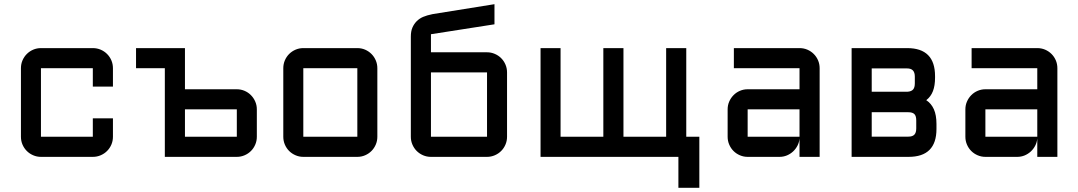

<svg xmlns="http://www.w3.org/2000/svg" viewBox="-20 -750 5156 918"><path d="M175.8 -423.8V-96.2H423.8V-184.1H520V-96.2Q520 -76.2 512.5 -58.6Q504.9 -41 491.9 -28.1Q479 -15.1 461.4 -7.6Q443.8 0 423.8 0H175.8Q156.2 0 138.7 -7.6Q121.1 -15.1 108.2 -28.1Q95.2 -41 87.6 -58.6Q80.1 -76.2 80.1 -96.2V-423.8Q80.1 -443.8 87.6 -461.4Q95.2 -479 108.2 -491.9Q121.1 -504.9 138.7 -512.5Q156.2 -520 175.8 -520H423.8Q443.8 -520 461.4 -512.5Q479 -504.9 491.9 -491.9Q504.9 -479 512.5 -461.4Q520 -443.8 520 -423.8V-335.9H423.8V-423.8Z M1112.3 -227.1H864.3V-96.2H1112.3ZM864.3 -323.2H1112.3Q1131.8 -323.2 1149.4 -315.7Q1167 -308.1 1179.9 -294.9Q1192.9 -281.7 1200.4 -264.4Q1208 -247.1 1208 -227.1V-96.2Q1208 -76.2 1200.4 -58.6Q1192.9 -41 1179.9 -28.1Q1167 -15.1 1149.4 -7.6Q1131.8 0 1112.3 0H768.1V-423.8H630.4V-520H864.3Z M1784.2 -96.2Q1784.2 -76.2 1776.6 -58.6Q1769 -41 1756.1 -28.1Q1743.2 -15.1 1725.8 -7.6Q1708.5 0 1688.5 0H1430.2Q1410.6 0 1393.1 -7.6Q1375.5 -15.1 1362.5 -28.1Q1349.6 -41 1342 -58.6Q1334.5 -76.2 1334.5 -96.2V-423.8Q1334.5 -443.8 1342 -461.4Q1349.6 -479 1362.5 -491.9Q1375.5 -504.9 1393.1 -512.5Q1410.6 -520 1430.2 -520H1688.5Q1708.5 -520 1725.8 -512.5Q1743.2 -504.9 1756.1 -491.9Q1769 -479 1776.6 -461.4Q1784.2 -443.8 1784.2 -423.8ZM1430.2 -423.8V-96.2H1688.5V-423.8Z M2040 0Q2020.5 0 2002.9 -7.6Q1985.4 -15.1 1972.4 -28.1Q1959.5 -41 1951.9 -58.6Q1944.3 -76.2 1944.3 -96.2V-574.7Q1944.3 -600.6 1951.9 -618.2Q1959.5 -635.7 1972.4 -648.7Q1985.4 -661.6 2002.9 -669.2Q2020.5 -676.8 2048.8 -682.6L2344.2 -730V-633.8L2040.5 -586.4V-500H2308.6Q2328.1 -500 2345.7 -492.4Q2363.3 -484.9 2376.2 -471.9Q2389.2 -459 2396.7 -441.4Q2404.3 -423.8 2404.3 -403.8V-96.2Q2404.3 -76.2 2396.7 -58.6Q2389.2 -41 2376.2 -28.1Q2363.3 -15.1 2345.7 -7.6Q2328.1 0 2308.6 0ZM2308.6 -96.2V-403.8H2040.5V-96.2Z M3223.6 0H2564.5V-520H2660.2V-96.2H2864.7V-520H2960.9V-96.2H3165V-520H3261.2V-96.2H3323.7V147.9H3223.6Z M3459 -227.1Q3459 -247.1 3466.6 -264.4Q3474.1 -281.7 3487.1 -294.9Q3500 -308.1 3517.6 -315.7Q3535.2 -323.2 3554.7 -323.2H3802.7V-423.8H3488.8V-520H3802.7Q3822.8 -520 3840.3 -512.5Q3857.9 -504.9 3870.8 -491.9Q3883.8 -479 3891.4 -461.4Q3898.9 -443.8 3898.9 -423.8V0H3802.7V-87.9Q3801.3 -69.8 3793 -53.7Q3784.7 -37.6 3771.7 -25.6Q3758.8 -13.7 3742.2 -6.8Q3725.6 0 3707 0H3554.7Q3535.2 0 3517.6 -7.6Q3500 -15.1 3487.1 -28.1Q3474.1 -41 3466.6 -58.6Q3459 -76.2 3459 -96.2ZM3554.7 -96.2H3802.7V-227.1H3554.7Z M4147.9 -311.5H4320.3Q4337.9 -313 4345.9 -322.3Q4354 -331.5 4354 -351.6V-383.8Q4354 -403.3 4345 -413.1Q4335.9 -422.9 4316.4 -422.9H4147.9ZM4147.9 -213.4V-96.7H4323.2Q4342.8 -96.7 4351.8 -106.2Q4360.8 -115.7 4360.8 -135.7V-174.3Q4360.8 -195.8 4351.8 -204.6Q4342.8 -213.4 4323.2 -213.4ZM4051.8 0V-520H4317.4Q4450.7 -520 4450.7 -386.2V-377.9Q4450.7 -340.8 4440.7 -314.5Q4430.7 -288.1 4408.7 -271Q4432.6 -255.4 4445.1 -227.5Q4457.5 -199.7 4457.5 -157.2V-133.3Q4457.5 0 4324.2 0Z M4595.7 -227.1Q4595.7 -247.1 4603.3 -264.4Q4610.8 -281.7 4623.8 -294.9Q4636.7 -308.1 4654.3 -315.7Q4671.9 -323.2 4691.4 -323.2H4939.5V-423.8H4625.5V-520H4939.5Q4959.5 -520 4977.1 -512.5Q4994.6 -504.9 5007.6 -491.9Q5020.5 -479 5028.1 -461.4Q5035.6 -443.8 5035.6 -423.8V0H4939.5V-87.9Q4938 -69.8 4929.7 -53.7Q4921.4 -37.6 4908.4 -25.6Q4895.5 -13.7 4878.9 -6.8Q4862.3 0 4843.8 0H4691.4Q4671.9 0 4654.3 -7.6Q4636.7 -15.1 4623.8 -28.1Q4610.8 -41 4603.3 -58.6Q4595.7 -76.2 4595.7 -96.2ZM4691.4 -96.2H4939.5V-227.1H4691.4Z"/></svg>

Font: Aldrich [RUS by Daymarius]
Style: Regular
Weight: 400
Designer: Matthew Desmond
Foundry: Matthew Desmond
Version: Version 1.002 August 24, 2018